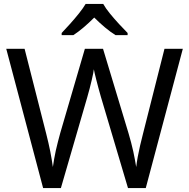

<svg xmlns="http://www.w3.org/2000/svg" viewBox="-20 -964 970 984"><path d="M917 -714 727 0H636L497 -468Q491 -489 485 -511Q479 -533 474 -553Q469 -573 465.5 -587.5Q462 -602 461 -609Q460 -602 457.5 -587.5Q455 -573 450 -553Q445 -533 439.5 -510.5Q434 -488 427 -465L292 0H201L12 -714H106L217 -278Q223 -255 228 -232.5Q233 -210 237.5 -188.5Q242 -167 245 -147Q248 -127 251 -108Q254 -128 257.5 -149Q261 -170 266 -192.5Q271 -215 277 -238Q283 -261 289 -283L415 -714H508L639 -280Q646 -257 652 -233.5Q658 -210 663 -188Q668 -166 671.5 -145.5Q675 -125 678 -108Q681 -133 686 -160.5Q691 -188 698 -218Q705 -248 713 -279L823 -714ZM509 -944Q521 -922 543.5 -894.5Q566 -867 590.5 -840.5Q615 -814 634 -795V-784H572Q546 -800 518 -823.5Q490 -847 463 -874Q436 -847 409 -824Q382 -801 356 -784H296V-795Q315 -815 338.5 -841Q362 -867 384 -894.5Q406 -922 419 -944Z"/></svg>

Font: Noto Sans Cherokee
Style: Regular
Weight: 400
Designer: Monotype Design Team
Foundry: Monotype Imaging Inc.
Version: Version 2.001